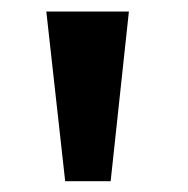

<svg xmlns="http://www.w3.org/2000/svg" viewBox="-20 -748 335 342"><path d="M96.1 -425.2 62.5 -727.5H209.6L177.1 -425.2Z"/></svg>

Font: GitLab Sans
Style: Regular
Weight: 400
Designer: Rasmus Andersson
Foundry: Modifications by GitLab B.V., manufactured by rsms
Version: Version 4.000;git-c8fb6b7